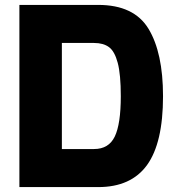

<svg xmlns="http://www.w3.org/2000/svg" viewBox="-20 -762 725 782"><path d="M59 -742H380Q526 -742 585 -644.5Q644 -547 644 -370Q644 -180 579 -90Q514 0 380 0H59ZM363 -155Q423 -155 447.5 -206Q472 -257 472 -370Q472 -459 459.5 -506Q447 -553 424 -570Q401 -587 363 -587H232V-155Z"/></svg>

Font: Exo ExtraBold
Style: Regular
Weight: 800
Designer: Natanael Gama
Foundry: Natanael Gama
Version: Version 1.500